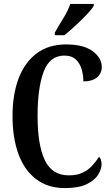

<svg xmlns="http://www.w3.org/2000/svg" viewBox="-20 -951 571 981"><path d="M312 10Q224 10 164 -36Q104 -82 74 -164.5Q44 -247 44 -358Q44 -468 75 -550Q106 -632 167 -678Q228 -724 318 -724Q407 -724 453.5 -689.5Q500 -655 500 -609Q500 -576 475.5 -555.5Q451 -535 406 -535Q406 -567 397 -597.5Q388 -628 367 -647.5Q346 -667 309 -667Q234 -667 203 -584.5Q172 -502 172 -358Q172 -210 209 -132.5Q246 -55 332 -55Q374 -55 402.5 -69Q431 -83 451 -104.5Q471 -126 486 -150Q492 -145 495.5 -134Q499 -123 499 -112Q499 -87 481.5 -58.5Q464 -30 423 -10Q382 10 312 10ZM260 -784Q280 -820 304 -858.5Q328 -897 339 -931H459V-921Q449 -904 423 -876.5Q397 -849 366 -820.5Q335 -792 309 -771H260Z"/></svg>

Font: Noto Serif Khmer ExtraCondensed SemiBold
Style: Regular
Weight: 600
Width: 2
Designer: Danh Hong and the Monotype Design Team
Foundry: Monotype Imaging Inc.
Version: Version 2.004; ttfautohint (v1.8.4.7-5d5b)